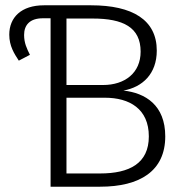

<svg xmlns="http://www.w3.org/2000/svg" viewBox="-20 -705 698 725"><path d="M446 -363C518 -376 572 -426 572 -514C572 -630 480 -685 324 -685H146C60 -685 15 -639 15 -574C15 -531 34 -502 51 -476L93 -498C81 -522 71 -543 71 -573C71 -610 92 -636 142 -636H171V0H358C508 0 604 -59 604 -190C604 -308 529 -354 446 -363ZM330 -635C445 -635 511 -602 511 -510C511 -430 452 -384 369 -384H231V-635ZM358 -50H231V-336H376C469 -336 542 -294 542 -190C542 -88 469 -50 358 -50Z"/></svg>

Font: FiraGO Light
Style: Regular
Weight: 300
Designer: bBox Type
Foundry: bBox Type GmbH
Version: Version 1.001;PS 001.001;hotconv 1.0.88;makeotf.lib2.5.64775